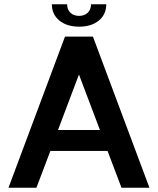

<svg xmlns="http://www.w3.org/2000/svg" viewBox="-20 -887 746 907"><path d="M419 -714 686 0H554L488 -174H218L152 0H20L287 -714ZM452 -273 353 -535 254 -273ZM354 -761Q296 -761 260.5 -790Q225 -819 225 -867H297Q297 -842 312.5 -827Q328 -812 354 -812Q379 -812 394.5 -827Q410 -842 410 -867H482Q482 -819 447 -790Q412 -761 354 -761Z"/></svg>

Font: Non Bureau Medium
Style: Regular
Weight: 500
Designer: Jona Saucedo
Foundry: Non Foundry
Version: Version 1.000; ttfautohint (v1.8.4)